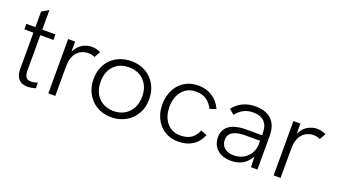

<svg xmlns="http://www.w3.org/2000/svg" viewBox="-58 -1150 2886 1636"><g transform="rotate(20 1385.0 -332.0)"><path d="M221 7.5Q188.5 7.5 164 -5Q139.5 -17.5 125.8 -44.5Q112 -71.5 112 -115V-443H29.5V-493H112V-634L174.5 -671V-493H293.5V-443H174.5V-120.5Q174.5 -83 188.5 -63.5Q202.5 -44 235 -44Q259.5 -44 293.5 -55V-5Q253 7.5 221 7.5Z M471.5 0H408.5V-493H472V-401.5Q497 -453 537.8 -476.8Q578.5 -500.5 621.5 -500.5Q662.5 -500.5 703 -481L672 -426Q644 -439.5 612 -439.5Q585 -439.5 559 -429.2Q533 -419 512.2 -396.2Q491.5 -373.5 480 -336Q471.5 -314 471.5 -240.5Z M984 7.5H976Q921.5 7.5 876.5 -12Q830 -31.5 797 -66.5Q764 -101 746 -147.5Q728.5 -192 728.5 -243V-251Q728.5 -306.5 747.5 -351.5Q766.5 -398.5 800.5 -432Q834.5 -465 881 -483Q927 -500.5 980 -500.5H984Q1039.5 -500.5 1084.5 -481.5Q1131 -462 1164.5 -427.5Q1197.5 -393 1215.5 -346.5Q1233 -300.5 1233 -247V-243Q1233 -187.5 1214 -142.5Q1194 -95.5 1159.5 -62Q1125 -28.5 1079 -10.5Q1034.5 7.5 984 7.5ZM980 -48.5Q1038 -48.5 1080.5 -74Q1123 -99.5 1146.2 -144.2Q1169.5 -189 1169.5 -247Q1169.5 -309 1144.8 -353.2Q1120 -397.5 1077.2 -421Q1034.5 -444.5 980 -444.5Q892.5 -444.5 842.8 -389.8Q793 -335 793 -247Q793 -185 817.2 -140.5Q841.5 -96 883.8 -72.2Q926 -48.5 980 -48.5Z M1589.5 7.5H1585.5Q1531.5 7.5 1489 -12Q1445 -32 1414.5 -67Q1384 -102 1368.5 -148.5Q1353 -192.5 1353 -241.5V-246Q1353 -293.5 1367.5 -339.5Q1382 -385 1411 -421Q1440.5 -456.5 1484.5 -478.5Q1529 -500.5 1589 -500.5Q1623 -500.5 1654.5 -492.5Q1686 -484 1713 -467.5Q1740 -450.5 1762.5 -425Q1784.5 -399.5 1800.5 -365.5L1743.5 -345Q1723 -391 1684.5 -418Q1645.5 -445 1589 -445H1585.5Q1544 -445 1513 -429.5Q1480.5 -413 1459.5 -385.5Q1438 -357.5 1427.5 -321.5Q1417 -285 1417 -246Q1417 -208 1427 -172Q1437 -136 1458.5 -108.5Q1479.5 -80.5 1512 -64Q1543 -48 1585.5 -48H1589.5Q1649 -48 1686.5 -75Q1723.5 -101.5 1740 -148L1797 -127.5Q1769 -59.5 1715 -26Q1661 7.5 1589.5 7.5Z M2066 7.5Q2011 7.5 1972.8 -12Q1934.5 -31.5 1914.2 -65.5Q1894 -99.5 1894 -143.5Q1894 -194.5 1919.8 -226.5Q1945.5 -258.5 1991.2 -273.2Q2037 -288 2097.5 -288H2242Q2242 -330 2235.8 -357.8Q2229.5 -385.5 2208.5 -408.5Q2175 -445 2104.5 -445Q2011.5 -445 1953.5 -368L1907.5 -406Q1981 -500.5 2108.5 -500.5Q2167.5 -500.5 2211.5 -479.8Q2255.5 -459 2280 -416.2Q2304.5 -373.5 2304.5 -307V0H2246.5L2242.5 -96Q2188.5 7.5 2066 7.5ZM2071.5 -44Q2123 -44 2161.2 -66.8Q2199.5 -89.5 2220.8 -127.5Q2242 -165.5 2242 -211V-238H2106Q2061 -238 2027.2 -228.2Q1993.5 -218.5 1975 -197.8Q1956.5 -177 1956.5 -143Q1956.5 -110.5 1971.8 -88.5Q1987 -66.5 2013 -55.2Q2039 -44 2071.5 -44Z M2514.5 0H2451.5V-493H2515V-401.5Q2540 -453 2580.8 -476.8Q2621.5 -500.5 2664.5 -500.5Q2705.5 -500.5 2746 -481L2715 -426Q2687 -439.5 2655 -439.5Q2628 -439.5 2602 -429.2Q2576 -419 2555.2 -396.2Q2534.5 -373.5 2523 -336Q2514.5 -314 2514.5 -240.5Z"/></g></svg>

Font: Acari Sans Neue
Style: Regular
Weight: 400
Designer: Alfredo Marco Pradil (font), Cristiano Sobral (main changes)
Foundry: Hanken Design Co. (font), Cristiano Sobral (main changes)
Version: Version 2.459;March 19, 2022;FontCreator 14.0.0.2808 64-bit;